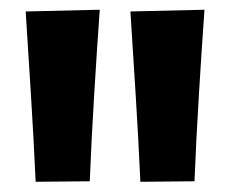

<svg xmlns="http://www.w3.org/2000/svg" viewBox="-20 -764 476 385"><path d="M51.5 -399.5Q47.5 -486 42.2 -571.2Q37 -656.5 31.5 -741L180 -744.5Q174 -659.5 168.8 -573.5Q163.5 -487.5 160 -400.5ZM261.5 -399.5Q257.5 -486 252.2 -571.2Q247 -656.5 241.5 -741L390 -744.5Q384 -659.5 378.8 -573.5Q373.5 -487.5 370 -400.5Z"/></svg>

Font: Commissioner
Style: Bold
Weight: 700
Designer: Kostas Bartsokas
Foundry: Kostas Bartsokas
Version: Version 1.000; ttfautohint (v1.8.3)